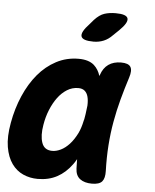

<svg xmlns="http://www.w3.org/2000/svg" viewBox="-60 -832 715 888"><g transform="rotate(5 297.5 -387.5)"><path d="M148 10Q112 10 80.5 -4Q49 -18 27.5 -48Q6 -78 -2 -125Q-10 -172 2 -238Q14 -305 39.5 -364Q65 -423 101.5 -466.5Q138 -510 185.5 -535Q233 -560 289 -560Q336 -560 361 -538Q382 -519 391 -489Q392 -491 393 -494Q404 -527 427.5 -543.5Q451 -560 486 -560Q520 -560 530 -544Q540 -528 529 -494Q512 -441 498 -389Q484 -337 474.5 -283.5Q465 -230 461 -173.5Q457 -117 459 -54Q460 -20 447 -5Q434 10 400 10Q365 10 344.5 -5.5Q324 -21 323 -54Q322 -76 322 -97Q315 -84 306 -72Q277 -32 238 -11Q199 10 148 10ZM204 -125Q223 -125 243.5 -135Q264 -145 283 -165.5Q302 -186 318 -218Q330 -243 337 -277Q338 -280 339 -284L343 -308Q346 -330 348 -348Q349 -372 344.5 -389Q340 -406 329 -415.5Q318 -425 299 -425Q271 -425 247 -410Q223 -395 204.5 -370Q186 -345 172.5 -312Q159 -279 153 -242Q144 -191 155.5 -158Q167 -125 204 -125ZM350 -645Q299 -645 293 -664.5Q287 -684 325 -724L343 -745Q366 -770 389 -777.5Q412 -785 441 -785Q492 -785 497.5 -765.5Q503 -746 464 -708L438 -683Q419 -663 397 -654Q375 -645 350 -645Z"/></g></svg>

Font: Maple Mono NL ExtraBold
Style: Italic
Weight: 800
Italic angle: -10°
Monospace: yes
Designer: subframe7536
Version: Version 7.000